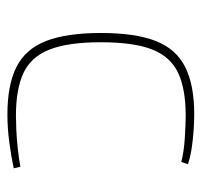

<svg xmlns="http://www.w3.org/2000/svg" viewBox="-33 -499 544 518"><g transform="rotate(90 239.0 -240.0)"><path d="M288 -492Q306 -492 329.5 -490.5Q353 -489 377.5 -485.5Q402 -482 423 -475L417 -457Q391 -464 353.5 -466.5Q316 -469 292 -469Q220 -469 176.5 -448.5Q133 -428 113.5 -378.5Q94 -329 94 -240Q94 -152 113.5 -102Q133 -52 176.5 -31.5Q220 -11 292 -11Q306 -11 330 -12Q354 -13 381 -16Q408 -19 430 -23L434 -5Q401 2 363 7Q325 12 289 12Q209 12 160.5 -12.5Q112 -37 90.5 -92.5Q69 -148 69 -240Q69 -333 90.5 -388Q112 -443 160.5 -467.5Q209 -492 288 -492Z"/></g></svg>

Font: Exo 2 Thin
Style: Regular
Weight: 250
Designer: Natanael Gama
Foundry: Natanael Gama
Version: Version 2.010